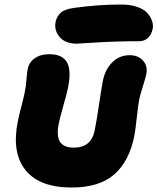

<svg xmlns="http://www.w3.org/2000/svg" viewBox="-20 -838 699 853"><path d="M321.8 -644Q270 -644 244.9 -673.6Q219.7 -703.1 227.1 -741.2Q232.4 -765.6 250.2 -781.7Q268.1 -797.9 311 -803.2Q417 -817.9 518.1 -817.9Q560.1 -817.9 590.8 -806.9Q621.6 -795.9 636 -778.6Q650.4 -761.2 656 -743.4Q661.6 -725.6 658.2 -709Q652.8 -684.1 637 -669.4Q621.1 -654.8 598.1 -654.8Q495.6 -654.8 410.2 -649.4Q324.7 -644 321.8 -644ZM297.9 -4.9Q155.8 -4.9 93.5 -82Q31.2 -159.2 59.1 -298.8Q64 -323.7 75.2 -366.5Q86.4 -409.2 88.9 -422.9Q95.2 -453.6 97.4 -482.7Q99.6 -511.7 103 -530.8Q108.9 -561 134.3 -579.1Q159.7 -597.2 199.2 -597.2Q256.3 -597.2 277.1 -562Q297.9 -526.9 282.2 -448.2Q277.8 -425.8 261.7 -369.4Q245.6 -313 241.2 -289.1Q230 -234.4 246.3 -208.3Q262.7 -182.1 308.1 -182.1Q386.2 -182.1 400.9 -259.8Q410.2 -306.2 419.9 -373.3Q429.7 -440.4 437 -479Q447.3 -529.8 479 -561.3Q510.7 -592.8 556.2 -592.8Q593.8 -592.8 615.5 -568.6Q637.2 -544.4 629.9 -508.8Q626.5 -491.2 614.3 -452.9Q602.1 -414.6 598.1 -394Q593.8 -371.6 587.9 -317.1Q582 -262.7 577.1 -235.8Q554.7 -122.1 488 -63.5Q421.4 -4.9 297.9 -4.9Z"/></svg>

Font: Shantell Sans Irregular Bouncy
Style: Italic
Weight: 800
Italic angle: -11.31°
Designer: Stephen Nixon, Anya Danilova, Shantell Martin
Foundry: Arrow Type
Version: Version 1.006;[9816181b4]